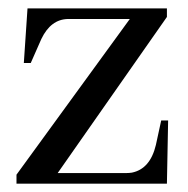

<svg xmlns="http://www.w3.org/2000/svg" viewBox="-20 -440 451 460"><path d="M118.2 -25.4 379.9 -399.4V-419.9H45.9L37.1 -289.1H53.7L79.1 -346.7Q101.6 -393.6 142.6 -394.5H291L19.5 -21.5V0H379.9L382.8 -151.4H366.2L353.5 -92.8Q339.8 -35.2 295.9 -26.4Q289.1 -25.4 283.2 -25.4Z"/></svg>

Font: Abhaya Libre Medium
Style: Regular
Weight: 500
Designer: Pushpananda Ekanayake, Sol Matas, Pathum Egodawatta
Foundry: Mooniak
Version: Version 1.050 ; ttfautohint (v1.6)